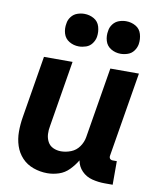

<svg xmlns="http://www.w3.org/2000/svg" viewBox="-86 -830 747 906"><g transform="rotate(10 288.0 -377.5)"><path d="M202 8Q230 8 257.5 -1Q285 -10 306 -31.5Q327 -53 342 -78Q347 -49 367.5 -28Q388 -7 417.5 0.5Q447 8 478 8H516V-105H496Q491 -105 486.5 -107.5Q482 -110 480.5 -115Q479 -120 480 -125L547 -530H410L354 -191Q350 -167 335 -145.5Q320 -124 296 -114.5Q272 -105 248 -105Q228 -105 210.5 -113Q193 -121 184 -138Q175 -155 174 -174.5Q173 -194 177 -214L229 -530H92L43 -233Q37 -197 37 -162Q37 -127 47.5 -95Q58 -63 80.5 -39Q103 -15 135.5 -3.5Q168 8 202 8ZM445 -607Q462 -607 479.5 -613Q497 -619 508 -634Q519 -649 522 -666Q526 -691 519 -715Q512 -739 491 -751Q470 -763 445 -763Q428 -763 411 -757Q394 -751 382.5 -736Q371 -721 369 -704Q364 -679 371 -655.5Q378 -632 399 -619.5Q420 -607 445 -607ZM245 -607Q262 -607 279.5 -613Q297 -619 308 -634Q319 -649 322 -666Q326 -691 319 -715Q312 -739 291 -751Q270 -763 245 -763Q228 -763 211 -757Q194 -751 182.5 -736Q171 -721 169 -704Q164 -679 171 -655.5Q178 -632 199 -619.5Q220 -607 245 -607Z"/></g></svg>

Font: Iosevka Sparkle Extrabold
Style: Italic
Weight: 800
Italic angle: -9°
Designer: Belleve Invis
Foundry: Belleve Invis
Version: Version 4.5.0; ttfautohint (v1.8.3)